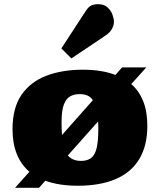

<svg xmlns="http://www.w3.org/2000/svg" viewBox="-20 -876 766 920"><path d="M52 24 121 -53Q81 -87 60.5 -138Q40 -189 40 -256Q40 -359 83 -421.5Q126 -484 202 -513Q278 -542 377 -542Q421 -542 460 -536Q499 -530 533 -517L565 -553H681L609 -473Q646 -441 666 -391.5Q686 -342 686 -273Q686 -178 647.5 -114Q609 -50 534.5 -18Q460 14 353 14Q308 14 269 8Q230 2 197 -10L167 24ZM368 -105Q401 -105 419 -121Q437 -137 444 -170.5Q451 -204 451 -256Q451 -267 451 -276Q451 -285 450 -294L305 -131Q313 -122 322 -116.5Q331 -111 342.5 -108Q354 -105 368 -105ZM277 -229 425 -396Q418 -407 408 -413.5Q398 -420 386.5 -422.5Q375 -425 361 -425Q336 -425 316.5 -414.5Q297 -404 286 -375Q275 -346 275 -290Q275 -273 275.5 -258Q276 -243 277 -229ZM322 -596 274 -644 390 -822Q404 -844 418 -850Q432 -856 450 -856Q479 -856 495.5 -840.5Q512 -825 519 -805.5Q526 -786 526 -772Q526 -756 517 -738.5Q508 -721 486 -706Z"/></svg>

Font: Literata Variable Black
Style: Regular
Weight: 900
Designer: Latin by Veronika Burian and Jose Scaglione. Greek by Irene Vlachou. Cyrillic by Vera Evstafieva.
Foundry: TypeTogether
Version: Version 3.021